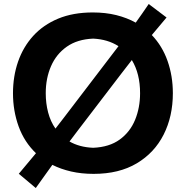

<svg xmlns="http://www.w3.org/2000/svg" viewBox="-20 -862 935 967"><path d="M160.2 85 74.7 13.2Q119.6 -39.6 161.1 -90.3Q102.1 -147 73.7 -225.6Q45.4 -304.2 45.4 -392.1Q45.4 -477.5 71 -551.5Q96.7 -625.5 147.2 -681.2Q197.8 -736.8 272.9 -768.1Q348.1 -799.3 447.3 -799.3Q511.7 -799.3 565.7 -785.9Q619.6 -772.5 663.6 -748Q680.2 -771 696.3 -794.2Q712.4 -817.4 729 -841.8L818.8 -773.9Q780.8 -729.5 744.6 -685.5Q797.4 -630.4 824 -554.7Q850.6 -479 850.6 -392.6Q850.6 -275.9 804.2 -184.1Q757.8 -92.3 668.7 -39.3Q579.6 13.7 451.7 13.7Q390.1 13.7 338.1 1.7Q286.1 -10.3 243.7 -31.7Q222.7 -2.4 201.9 26.6Q181.2 55.7 160.2 85ZM210.4 -392.6Q210.4 -341.3 222.4 -295.7Q234.4 -250 259.3 -214.4Q277.8 -238.3 299.3 -266.1L515.1 -548.8Q531.2 -569.8 546.4 -589.8Q561.5 -609.9 576.7 -629.4Q522.9 -664.1 449.2 -667.5Q369.1 -664.1 316.2 -626.7Q263.2 -589.4 236.8 -528.3Q210.4 -467.3 210.4 -392.6ZM449.2 -117.7Q530.8 -121.1 583 -159.2Q635.3 -197.3 660.4 -258.5Q685.5 -319.8 685.5 -392.6Q685.5 -491.2 644 -559.6Q619.6 -528.3 591.8 -492.2L373 -206.1Q351.6 -177.7 330.1 -149.4Q354.5 -135.3 384.3 -127.2Q414.1 -119.1 449.2 -117.7Z"/></svg>

Font: Pinar-FD SemiBold
Style: Regular
Weight: 600
Designer: Amin Abedi
Version: Version 2.000